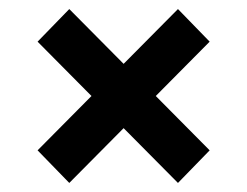

<svg xmlns="http://www.w3.org/2000/svg" viewBox="-20 -538 546 424"><path d="M443 -206 373 -134 253 -255 133 -134 63 -206 182 -326 63 -446 133 -518 253 -397 373 -518 443 -446 324 -326Z"/></svg>

Font: Montserrat Semi Bold
Style: Regular
Weight: 600
Designer: Julieta Ulanovsky
Foundry: Julieta Ulanovsky
Version: Version 3.001 September 28, 2015